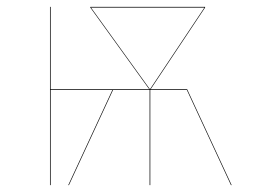

<svg xmlns="http://www.w3.org/2000/svg" viewBox="-20 -537 752 557"><path d="M652 0H650L522 -276H416V0H414V-276H308L180 0H178L306 -276H127V0H125V-517H127V-278H413L242 -515V-517H575V-515L417 -278H523ZM415 -278 573 -515H244Z"/></svg>

Font: FiraGO Two
Style: Regular
Weight: 100
Designer: bBox Type
Foundry: bBox Type GmbH
Version: Version 1.001